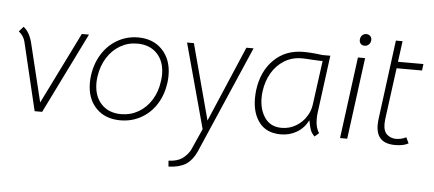

<svg xmlns="http://www.w3.org/2000/svg" viewBox="-57 -777 2650 1173"><g transform="rotate(5 1268.5 -191.0)"><path d="M28 -478 55 -509Q95 -478 111 -407L196 -57L413 -496H457L213 -1H167L67 -421Q63 -437 52.5 -452.5Q42 -468 28 -478Z M488 -204Q488 -226 491 -248Q501 -323 538 -381.5Q575 -440 632.5 -472.5Q690 -505 758 -505Q851 -505 907 -446Q963 -387 963 -289Q963 -268 960 -245Q950 -170 913.5 -112.5Q877 -55 819.5 -23Q762 9 693 9Q599 9 543.5 -49Q488 -107 488 -204ZM920 -253Q923 -273 923 -292Q923 -372 878 -419.5Q833 -467 756 -467Q699 -467 651 -439Q603 -411 571.5 -360.5Q540 -310 531 -245Q528 -224 528 -206Q528 -125 573 -77Q618 -29 695 -29Q752 -29 800.5 -57Q849 -85 880.5 -136Q912 -187 920 -253Z M1091 206Q1107 195 1122 177.5Q1137 160 1144 142L1199 19L1058 -500H1100L1224 -36L1422 -500H1466L1181 158Q1157 211 1117 238Q1075 263 1011 265L1008 229Q1060 227 1091 206Z M1501 -196Q1501 -222 1504 -247Q1519 -364 1590.5 -434.5Q1662 -505 1771 -505Q1825 -505 1888 -496H1937L1890 -140Q1888 -127 1888 -103Q1888 -49 1910 -19L1884 4Q1865 -14 1857.5 -35.5Q1850 -57 1844 -92Q1819 -43 1775 -17Q1731 9 1677 9Q1590 9 1545.5 -48Q1501 -105 1501 -196ZM1831 -119Q1850 -148 1856 -187L1893 -460Q1882 -459 1859.5 -460.5Q1837 -462 1826 -462Q1791 -465 1765 -465Q1705 -465 1657.5 -435.5Q1610 -406 1581 -356Q1552 -306 1544 -245Q1541 -224 1541 -204Q1541 -130 1576 -80.5Q1611 -31 1679 -31Q1727 -31 1767.5 -55.5Q1808 -80 1831 -119Z M2106 -500H2150L2084 0H2040ZM2108 -607Q2108 -624 2118.5 -635.5Q2129 -647 2145 -647Q2159 -647 2168.5 -638Q2178 -629 2178 -615Q2178 -598 2167 -586.5Q2156 -575 2140 -575Q2125 -575 2116.5 -584Q2108 -593 2108 -607Z M2262 -101Q2262 -120 2265 -141L2328 -623H2369L2352 -495H2508L2503 -455H2347L2305 -139Q2303 -119 2303 -112Q2303 -64 2326.5 -44.5Q2350 -25 2380 -25Q2413 -25 2443 -40L2460 -4Q2430 13 2379 13Q2320 13 2291 -15Q2262 -43 2262 -101Z"/></g></svg>

Font: Bellota Text Light
Style: Italic
Weight: 300
Italic angle: -7.5°
Designer: Kemie Guaida
Foundry: Kemie Guaida
Version: Version 4.001